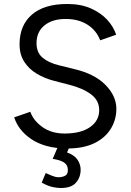

<svg xmlns="http://www.w3.org/2000/svg" viewBox="-20 -732 654 962"><path d="M317 12Q259 12 214 -0.5Q169 -13 136 -35.5Q103 -58 82 -85.5Q61 -113 51 -144L132 -172Q147 -128 192.5 -95.5Q238 -63 304 -63Q385 -63 431 -95Q477 -127 477 -180Q477 -229 436 -259.5Q395 -290 328 -307L251 -327Q204 -339 164.5 -362.5Q125 -386 101.5 -422.5Q78 -459 78 -510Q78 -605 139.5 -658.5Q201 -712 317 -712Q386 -712 436 -689.5Q486 -667 517.5 -632.5Q549 -598 562 -558L482 -530Q463 -580 418 -608.5Q373 -637 309 -637Q242 -637 202.5 -604.5Q163 -572 163 -516Q163 -468 194 -442.5Q225 -417 275 -405L352 -386Q454 -362 508.5 -306.5Q563 -251 563 -187Q563 -132 535 -86.5Q507 -41 452.5 -14.5Q398 12 317 12ZM285 210Q266 210 243 205Q220 200 189 183L209 135Q224 142 241.5 149Q259 156 273 156Q291 156 305.5 149Q320 142 320 120Q320 95 301.5 82.5Q283 70 244 64L274 -6L327 6L316 32Q353 45 368.5 68.5Q384 92 384 118Q384 157 360.5 183.5Q337 210 285 210Z"/></svg>

Font: Figtree
Style: Regular
Weight: 400
Designer: Erik Kennedy
Foundry: Erik Kennedy
Version: Version 2.002